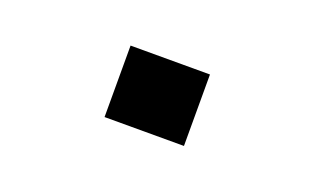

<svg xmlns="http://www.w3.org/2000/svg" viewBox="-35 -285 670 409"><g transform="rotate(20 300.0 -81.0)"><path d="M390 -162V0H210V-162Z"/></g></svg>

Font: Fliege Mono Thin
Style: Regular
Weight: 100
Version: Version 0.020;Glyphs 3.3 (3306)